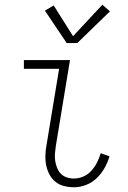

<svg xmlns="http://www.w3.org/2000/svg" viewBox="-20 -784 540 812"><path d="M293 8Q271 8 250 2.5Q229 -3 213.5 -16Q198 -29 188.5 -47.5Q179 -66 175 -86.5Q171 -107 172 -129Q173 -151 177 -172L230 -493H81V-530H276L216 -166Q214 -151 212.5 -135Q211 -119 213.5 -103.5Q216 -88 221.5 -74Q227 -60 237 -49.5Q247 -39 262 -34Q277 -29 293 -29Q313 -29 332.5 -37.5Q352 -46 366.5 -62Q381 -78 390.5 -97Q400 -116 406 -136L443 -123Q436 -98 422.5 -74Q409 -50 389.5 -31Q370 -12 344 -2Q318 8 293 8ZM262 -602 170 -739 207 -761 289 -631 413 -764 445 -736 307 -602Z"/></svg>

Font: Iosevka Slab Extralight
Style: Italic
Weight: 200
Italic angle: -9°
Monospace: yes
Designer: Belleve Invis
Foundry: Belleve Invis
Version: Version 11.1.1; ttfautohint (v1.8.3)